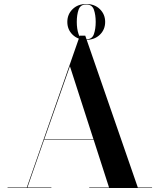

<svg xmlns="http://www.w3.org/2000/svg" viewBox="-20 -944 801 964"><path d="M318 -834Q318 -872 344.5 -898Q371 -924 413 -924Q455 -924 481.5 -898Q508 -872 508 -834Q508 -795.5 481.5 -769.8Q455 -744 413 -744Q371 -744 344.5 -769.8Q318 -795.5 318 -834ZM365.5 -834Q365.5 -799 374.5 -772.8Q383.5 -746.5 413 -746.5Q442.5 -746.5 451.5 -772.8Q460.5 -799 460.5 -834Q460.5 -869 451.5 -895.2Q442.5 -921.5 413 -921.5Q383.5 -921.5 374.5 -895.2Q365.5 -869 365.5 -834ZM18 -2.5H114.5L381 -765H408L672 -2.5H743.5V0H428V-2.5H527.5L450 -243H201.5L117.5 -2.5H238V0H18ZM331 -611.5 202.5 -245.5H449Z"/></svg>

Font: Bodoni* 72pt Medium
Style: Regular
Weight: 500
Version: Version 2.3